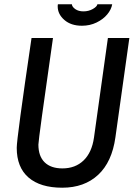

<svg xmlns="http://www.w3.org/2000/svg" viewBox="-20 -863 632 895"><path d="M58 -174Q58 -218 127 -686H227Q159 -212 159 -189Q159 -135 188 -106.5Q217 -78 271 -78Q331 -78 369.5 -115Q408 -152 418 -221L483 -686H583L518 -223Q502 -108 437.5 -48Q373 12 270 12Q168 12 113 -35.5Q58 -83 58 -174ZM249 -833Q249 -840 250 -843H315Q316 -831 331 -820.5Q346 -810 369 -810Q393 -810 412.5 -821Q432 -832 434 -843H503Q499 -819 480 -796Q461 -773 430 -758Q399 -743 362 -743Q311 -743 280 -770Q249 -797 249 -833Z"/></svg>

Font: Archivo Narrow Medium
Style: Italic
Weight: 500
Italic angle: -8°
Designer: Hector Gatti
Foundry: Omnibus-Type
Version: Version 2.001